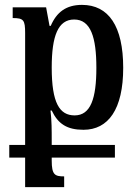

<svg xmlns="http://www.w3.org/2000/svg" viewBox="-20 -522 568 787"><path d="M18 124H83V245H243V201C205 201 192 195 192 136V124H451V72H192V52C192 12 192 -28 187 -69H192C218 -14 255 10 322 10C424 10 485 -74 485 -244C485 -415 425 -502 316 -502C251 -502 212 -472 188 -416H183L169 -492H32V-448C77 -448 83 -440 83 -386V72H18ZM286 -49C224 -49 192 -100 192 -245C192 -375 218 -442 284 -442C352 -442 375 -369 375 -244C375 -119 352 -49 286 -49Z"/></svg>

Font: Noto Serif Armenian Condensed SemiBold
Style: Regular
Weight: 600
Width: 3
Designer: Monotype Design Team
Foundry: Monotype Imaging Inc.
Version: Version 2.008